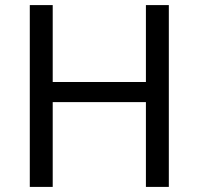

<svg xmlns="http://www.w3.org/2000/svg" viewBox="-20 -734 781 754"><path d="M643 0H553V-333H187V0H97V-714H187V-412H553V-714H643Z"/></svg>

Font: Noto Sans IKEA
Style: Regular
Weight: 400
Designer: Monotype Design Team
Foundry: Monotype Imaging Inc.
Version: Version 2.001